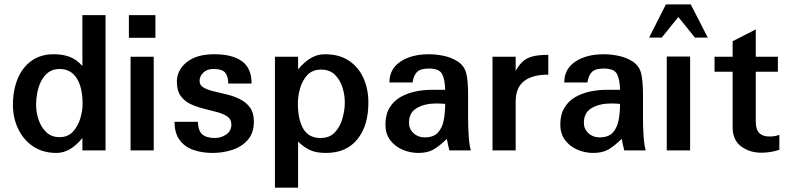

<svg xmlns="http://www.w3.org/2000/svg" viewBox="-20 -698 3659 891"><path d="M242.2 11.7Q178.7 11.7 133.8 -18.6Q88.9 -48.8 64.5 -99.6Q40 -150.4 40 -210.9Q40 -279.3 62 -332.5Q84 -385.7 126.5 -416Q168.9 -446.3 229.5 -446.3Q272.5 -446.3 304.7 -433.6Q336.9 -420.9 362.3 -391.6V-627.9H469.7V0H362.3V-57.6Q336.9 -25.4 306.2 -6.8Q275.4 11.7 242.2 11.7ZM256.8 -61.5Q294.9 -61.5 318.4 -86.9Q341.8 -112.3 352.5 -147.9Q363.3 -183.6 363.3 -214.8Q363.3 -292 335.9 -335Q308.6 -377.9 256.8 -377.9Q225.6 -377.9 204.6 -362.3Q183.6 -346.7 170.9 -321.3Q158.2 -295.9 152.8 -267.1Q147.5 -238.3 147.5 -212.9Q147.5 -176.8 159.2 -142.1Q170.9 -107.4 194.8 -84.5Q218.8 -61.5 256.8 -61.5Z M585.9 0V-434.6H693.4V0ZM578.1 -522.5V-627.9H701.2V-522.5Z M966.8 11.7Q917 11.7 877 -2.4Q836.9 -16.6 813.5 -48.3Q790 -80.1 790 -132.8H898.4Q899.4 -90.8 918.9 -74.2Q938.5 -57.6 977.5 -57.6Q1006.8 -57.6 1030.3 -74.2Q1053.7 -90.8 1053.7 -120.1Q1053.7 -144.5 1035.2 -157.2Q1016.6 -169.9 987.8 -177.7Q959 -185.5 926.8 -193.4Q894.5 -201.2 865.7 -214.4Q836.9 -227.5 818.8 -252.4Q800.8 -277.3 800.8 -319.3Q800.8 -372.1 846.2 -409.2Q891.6 -446.3 974.6 -446.3Q1057.6 -446.3 1102.5 -414.1Q1147.5 -381.8 1147.5 -310.5H1039.1Q1039.1 -342.8 1025.4 -360.4Q1011.7 -377.9 969.7 -377.9Q941.4 -377.9 923.8 -361.3Q906.2 -344.7 906.2 -322.3Q906.2 -302.7 924.3 -292Q942.4 -281.2 971.2 -274.4Q1000 -267.6 1032.2 -259.8Q1064.5 -252 1093.3 -237.8Q1122.1 -223.6 1140.1 -199.2Q1158.2 -174.8 1158.2 -133.8Q1158.2 -81.1 1129.9 -48.8Q1101.6 -16.6 1057.6 -2.4Q1013.7 11.7 966.8 11.7Z M1255.9 172.9V-434.6H1363.3V-376Q1391.6 -410.2 1421.9 -428.2Q1452.1 -446.3 1487.3 -446.3Q1554.7 -446.3 1599.1 -416.5Q1643.6 -386.7 1666.5 -335.9Q1689.5 -285.2 1689.5 -221.7Q1689.5 -114.3 1638.2 -51.3Q1586.9 11.7 1493.2 11.7Q1449.2 11.7 1420.9 -0.5Q1392.6 -12.7 1363.3 -41V172.9ZM1466.8 -57.6Q1509.8 -57.6 1534.2 -84Q1558.6 -110.4 1569.3 -148.4Q1580.1 -186.5 1580.1 -221.7Q1580.1 -258.8 1568.8 -293.5Q1557.6 -328.1 1533.7 -351.6Q1509.8 -375 1469.7 -375Q1429.7 -375 1406.2 -349.6Q1382.8 -324.2 1372.6 -288.1Q1362.3 -252 1362.3 -218.8Q1362.3 -142.6 1387.7 -100.1Q1413.1 -57.6 1466.8 -57.6Z M1921.9 11.7Q1881.8 11.7 1846.7 -3.9Q1811.5 -19.5 1790 -48.8Q1768.6 -78.1 1768.6 -119.1Q1768.6 -166 1787.6 -197.8Q1806.6 -229.5 1838.4 -247.6Q1870.1 -265.6 1907.7 -273.4Q1945.3 -281.2 1982.4 -281.2H2045.9Q2044.9 -329.1 2031.7 -354.5Q2018.6 -379.9 1969.7 -379.9Q1931.6 -379.9 1915.5 -364.3Q1899.4 -348.6 1894.5 -315.4H1787.1Q1787.1 -377.9 1838.4 -412.1Q1889.6 -446.3 1970.7 -446.3Q2002.9 -446.3 2038.6 -439Q2074.2 -431.6 2103 -413.6Q2131.8 -395.5 2142.6 -362.3Q2147.5 -345.7 2149.9 -317.9Q2152.3 -290 2152.3 -255.9V-147.5Q2152.3 -105.5 2155.3 -64.5Q2158.2 -23.4 2165 0H2065.4Q2062.5 -10.7 2059.1 -26.4Q2055.7 -42 2053.7 -53.7Q2016.6 -17.6 1989.3 -2.9Q1961.9 11.7 1921.9 11.7ZM1950.2 -60.5Q1992.2 -60.5 2012.2 -82.5Q2032.2 -104.5 2039.1 -139.6Q2045.9 -174.8 2045.9 -215.8Q2029.3 -217.8 2003.9 -217.8Q1951.2 -217.8 1914.6 -196.8Q1877.9 -175.8 1877.9 -127.9Q1877.9 -99.6 1898.9 -80.1Q1919.9 -60.5 1950.2 -60.5Z M2265.6 0V-434.6H2373V-369.1Q2387.7 -395.5 2405.3 -412.1Q2422.9 -428.7 2450.7 -436Q2478.5 -443.4 2524.4 -443.4V-351.6Q2373 -351.6 2373 -227.5V0Z M2733.4 11.7Q2693.4 11.7 2658.2 -3.9Q2623 -19.5 2601.6 -48.8Q2580.1 -78.1 2580.1 -119.1Q2580.1 -166 2599.1 -197.8Q2618.2 -229.5 2649.9 -247.6Q2681.6 -265.6 2719.2 -273.4Q2756.8 -281.2 2793.9 -281.2H2857.4Q2856.4 -329.1 2843.3 -354.5Q2830.1 -379.9 2781.2 -379.9Q2743.2 -379.9 2727.1 -364.3Q2710.9 -348.6 2706.1 -315.4H2598.6Q2598.6 -377.9 2649.9 -412.1Q2701.2 -446.3 2782.2 -446.3Q2814.5 -446.3 2850.1 -439Q2885.7 -431.6 2914.6 -413.6Q2943.4 -395.5 2954.1 -362.3Q2959 -345.7 2961.4 -317.9Q2963.9 -290 2963.9 -255.9V-147.5Q2963.9 -105.5 2966.8 -64.5Q2969.7 -23.4 2976.6 0H2877Q2874 -10.7 2870.6 -26.4Q2867.2 -42 2865.2 -53.7Q2828.1 -17.6 2800.8 -2.9Q2773.4 11.7 2733.4 11.7ZM2761.7 -60.5Q2803.7 -60.5 2823.7 -82.5Q2843.8 -104.5 2850.6 -139.6Q2857.4 -174.8 2857.4 -215.8Q2840.8 -217.8 2815.4 -217.8Q2762.7 -217.8 2726.1 -196.8Q2689.5 -175.8 2689.5 -127.9Q2689.5 -99.6 2710.4 -80.1Q2731.4 -60.5 2761.7 -60.5Z M2992.2 -523.4 3070.3 -677.7H3185.5L3264.6 -523.4H3205.1L3127.9 -619.1L3050.8 -523.4ZM3074.2 0V-435.5H3182.6V0Z M3512.7 10.7Q3459 10.7 3419.4 -18.6Q3379.9 -47.9 3379.9 -107.4V-365.2H3295.9V-434.6H3379.9V-506.8L3487.3 -561.5V-434.6H3589.8V-365.2H3487.3V-132.8Q3487.3 -96.7 3503.4 -80.6Q3519.5 -64.5 3550.8 -64.5Q3576.2 -64.5 3596.7 -72.3V-2.9Q3555.7 10.7 3512.7 10.7Z"/></svg>

Font: Padauk
Style: Bold
Weight: 700
Designer: Debbi Hosken, Becca Hirsbrunner Spalinger
Foundry: SIL International
Version: Version 5.003